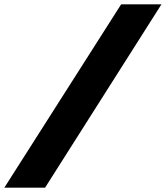

<svg xmlns="http://www.w3.org/2000/svg" viewBox="-38 -720 765 886"><path d="M-18 146 521 -700H707L170 146Z"/></svg>

Font: Lexend ExtBd
Style: Italic
Weight: 800
Italic angle: -8.13011°
Designer: Bonnie Shaver-Troup, Thomas Jockin
Foundry: Lexend
Version: Version 1.007